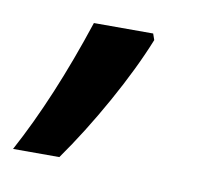

<svg xmlns="http://www.w3.org/2000/svg" viewBox="-89 -164 390 341"><g transform="rotate(10 106.0 6.5)"><path d="M55.7 -116.2H162.6L166.5 -105Q145 -51.3 109.4 12.7Q73.7 76.7 36.6 128.9H-46.9Q8.8 25.9 55.7 -116.2Z"/></g></svg>

Font: Viking Open Sans Light
Style: Bold Italic
Weight: 600
Italic angle: -12°
Foundry: Ascender Corporation
Version: Version 2.000